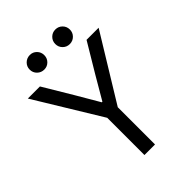

<svg xmlns="http://www.w3.org/2000/svg" viewBox="-253 -1011 1129 1129"><g transform="rotate(-45 312.0 -446.5)"><path d="M267.6 -309.6 17.6 -719.7H118.2L225.6 -540L309.6 -396.5H314.5L398.4 -540L505.9 -719.7H606.4L355.5 -309.6V0H267.6ZM358.4 -832Q358.4 -857.4 376 -875Q393.6 -892.6 418.9 -892.6Q444.3 -892.6 461.9 -875Q479.5 -857.4 479.5 -832Q479.5 -806.6 461.9 -789.1Q444.3 -771.5 418.9 -771.5Q393.6 -771.5 376 -789.1Q358.4 -806.6 358.4 -832ZM145.5 -832Q145.5 -857.4 163.3 -875Q181.2 -892.6 207 -892.6Q231.9 -892.6 249.3 -875Q266.6 -857.4 266.6 -832Q266.6 -806.6 249.3 -789.1Q231.9 -771.5 207 -771.5Q181.2 -771.5 163.3 -789.1Q145.5 -806.6 145.5 -832Z"/></g></svg>

Font: Reddit Sans Vanilla
Style: Regular
Weight: 400
Designer: Stephen Hutchings
Foundry: Reddit
Version: Version 1.013